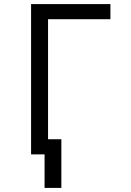

<svg xmlns="http://www.w3.org/2000/svg" viewBox="-20 -755 640 939"><path d="M280 164H198V0H132V-735H520V-661H215V-74H280Z"/></svg>

Font: Iosevka Custom Extended
Style: Regular
Weight: 400
Width: 7
Monospace: yes
Designer: Belleve Invis
Foundry: Belleve Invis
Version: Version 11.2.4; ttfautohint (v1.8.4)